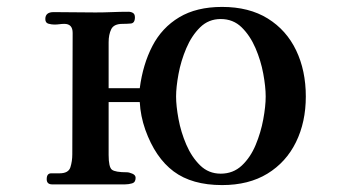

<svg xmlns="http://www.w3.org/2000/svg" viewBox="-20 -536 1040 555"><path d="M748 -257Q748 -285 741 -323Q734 -361 718.5 -397Q703 -433 678.5 -457Q654 -481 618 -481Q583 -481 558.5 -457Q534 -433 518.5 -396.5Q503 -360 496 -322Q489 -284 489 -257Q489 -230 496 -192Q503 -154 518.5 -118Q534 -82 558.5 -58Q583 -34 618 -34Q654 -34 679 -57.5Q704 -81 719 -117Q734 -153 741 -191Q748 -229 748 -257ZM864 -257Q864 -183 835.5 -125Q807 -67 753 -34Q699 -1 622 -1Q535 -1 482 -40.5Q429 -80 400 -161Q393 -181 389 -201Q385 -221 384 -241H294V-88Q294 -53 303.5 -45.5Q313 -38 347 -38Q353 -38 362.5 -34Q372 -30 372 -22Q372 -9 362 -6Q352 -3 341 -3Q289 -3 236.5 -3Q184 -3 131 -3Q115 -3 115 -18Q115 -35 128 -35Q141 -35 152 -35Q178 -35 183.5 -52.5Q189 -70 189 -90Q189 -178 189.5 -265.5Q190 -353 190 -441Q190 -467 166 -467Q159 -467 152 -466Q145 -465 137 -465Q129 -465 120 -467.5Q111 -470 111 -481Q111 -501 135 -501Q165 -501 195.5 -500.5Q226 -500 256 -500Q280 -500 303.5 -501Q327 -502 351 -502Q359 -502 364.5 -498.5Q370 -495 370 -486Q370 -469 358 -468Q346 -467 334 -467Q309 -467 301.5 -451.5Q294 -436 294 -414V-281H384Q393 -350 420.5 -403Q448 -456 498 -486Q548 -516 622 -516Q700 -516 754 -482.5Q808 -449 836 -390.5Q864 -332 864 -257Z"/></svg>

Font: Kaisei HarunoUmi
Style: Bold
Weight: 700
Designer: Font-Kai, 金井和夫
Foundry: KAZUO KANAI
Version: Version 5.003